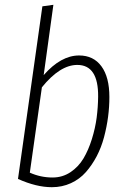

<svg xmlns="http://www.w3.org/2000/svg" viewBox="-20 -761 515 792"><path d="M306.2 -532.2Q365.7 -532.2 398.4 -487.5Q431.2 -442.9 431.2 -360.8Q431.2 -320.3 425.8 -279.1Q420.4 -237.8 409.2 -195.3Q397.9 -152.8 378.7 -116.2Q359.4 -79.6 334 -50.8Q308.6 -22 272.5 -5.4Q236.3 11.2 193.8 11.2Q129.9 11.2 54.2 -22.9L154.8 -734.9L200.2 -741.2L160.2 -451.2Q231.4 -532.2 306.2 -532.2ZM298.8 -493.2Q227.5 -493.2 152.8 -400.9L103 -48.8Q147.5 -28.8 196.8 -28.8Q237.8 -28.8 270.8 -50.8Q303.7 -72.8 324.2 -107.2Q344.7 -141.6 358.9 -187Q373 -232.4 378.7 -275.6Q384.3 -318.8 384.8 -361.8Q386.2 -493.2 298.8 -493.2Z"/></svg>

Font: Fira Sans Compressed ExtraLight
Style: Italic
Weight: 250
Width: 3
Italic angle: -8°
Designer: Carrois Corporate & Edenspiekermann AG
Foundry: Carrois Corporate GbR & Edenspiekermann AG
Version: Version 4.203;PS 004.203;hotconv 1.0.88;makeotf.lib2.5.64775